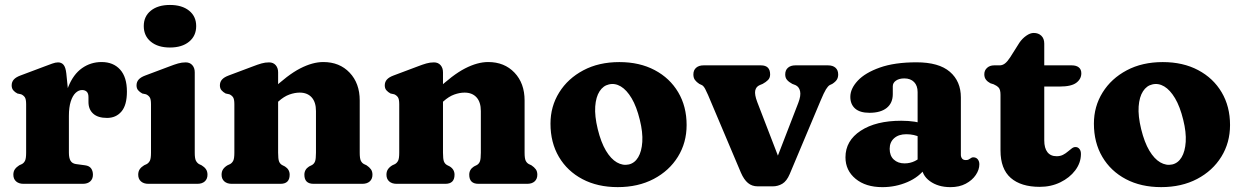

<svg xmlns="http://www.w3.org/2000/svg" viewBox="-20 -742 5016 775"><path d="M235.4 -264Q235.4 -341.1 255.7 -391.6Q276 -442.1 311 -466.8Q346.1 -491.6 390.1 -491.6Q437.3 -491.6 464.8 -461.2Q492.3 -430.8 492.3 -372.4Q492.3 -317.6 470.2 -291.8Q448.2 -266 412.1 -266Q375.1 -266 356.1 -283.3Q337.1 -300.5 337.1 -330.2V-350Q337.1 -365.1 330 -371.9Q323 -378.6 311.4 -378.6Q297.3 -378.6 285.1 -367Q272.9 -355.4 265.5 -332.2Q258.1 -308.9 258.1 -274.4ZM247.7 -445.4 258.1 -342.8V-125.8Q258.1 -104.5 264.6 -93.3Q271.2 -82.1 286.3 -79.8L323.3 -74.8Q340.3 -72.6 347.7 -62.3Q355.1 -52 355.1 -36.8Q355.1 -19.6 344.2 -9.8Q333.4 0 314.1 0H74.9Q56.1 0 45 -9.8Q33.9 -19.6 33.9 -36.8Q33.9 -50 40.1 -58.8Q46.3 -67.6 57.7 -74.8L68.5 -79.8Q76.8 -84.3 81.2 -93.6Q85.5 -102.9 85.5 -125.8V-321.4Q85.5 -341.8 80.1 -349.6Q74.6 -357.4 65.3 -361.4L50.3 -364.6Q40 -369.8 33.6 -377.5Q27.1 -385.2 27.1 -397.4Q27.1 -411.2 35.6 -420.8Q44 -430.4 62.3 -437.2L158.1 -473.2Q177.2 -480.5 190.7 -485.3Q204.2 -490.2 214.3 -490.2Q228.1 -490.2 236.5 -480.4Q244.9 -470.6 247.7 -445.4Z M766.1 -450.2V-125.8Q766.1 -102.9 770.6 -93.8Q775.2 -84.7 783.1 -79.8L793.7 -74.8Q805.1 -68 811.3 -59Q817.5 -50 817.5 -36.8Q817.5 -19.6 806.6 -9.8Q795.8 0 776.5 0H578.9Q560.1 0 549 -9.8Q537.9 -19.6 537.9 -36.8Q537.9 -50 544.1 -59Q550.3 -68 561.7 -74.8L572.5 -79.8Q580.8 -84.7 585.2 -93.8Q589.5 -102.9 589.5 -125.8V-321.4Q589.5 -341.8 584.1 -349.6Q578.6 -357.4 569.3 -361.4L554.3 -364.6Q544 -370.2 537.6 -377.7Q531.1 -385.2 531.1 -397.4Q531.1 -411.2 539.6 -420.8Q548 -430.4 566.3 -437.2L662.1 -473.2Q684 -481.7 698.9 -485.9Q713.8 -490.2 729.5 -490.2Q746.5 -490.2 756.3 -479Q766.1 -467.8 766.1 -450.2ZM665.9 -550.2Q617.5 -550.2 588.9 -573.7Q560.3 -597.1 560.3 -636.8Q560.3 -676 588.9 -699Q617.5 -722 665.9 -722Q714.6 -722 743.2 -699Q771.9 -676 771.9 -636.8Q771.9 -597.1 743.2 -573.7Q714.6 -550.2 665.9 -550.2Z M1102.6 -450.2V-125.8Q1102.6 -100.5 1106.3 -90.6Q1110.1 -80.7 1118.8 -75.8L1130.2 -70Q1149.2 -58 1149.2 -36.8Q1149.2 0 1112.2 0H915.4Q896.6 0 885.5 -9.8Q874.4 -19.6 874.4 -36.8Q874.4 -50 880.6 -59Q886.8 -68 898.2 -74.8L909 -79.8Q917.3 -84.7 921.7 -93.8Q926 -102.9 926 -125.8V-321.4Q926 -341.8 920.6 -349.6Q915.1 -357.4 905.8 -361.4L890.8 -364.6Q880.5 -370.2 874.1 -377.7Q867.6 -385.2 867.6 -397.4Q867.6 -411.2 876.1 -420.8Q884.5 -430.4 902.8 -437.2L998.6 -473.2Q1020.5 -481.7 1035.4 -485.9Q1050.3 -490.2 1066 -490.2Q1083 -490.2 1092.8 -479Q1102.6 -467.8 1102.6 -450.2ZM1085 -315.8 1051.2 -354.6 1075.6 -377.6Q1141.1 -439.8 1191.4 -465.7Q1241.8 -491.6 1284.9 -491.6Q1350.6 -491.6 1391.3 -448.7Q1432 -405.9 1432 -336.4V-125.8Q1432 -102.9 1436.3 -93.6Q1440.7 -84.3 1449 -79.8L1459.6 -74.8Q1471 -67.2 1477.2 -58.6Q1483.4 -50 1483.4 -36.8Q1483.4 -19.6 1472.5 -9.8Q1461.7 0 1442.4 0H1245.6Q1208.6 0 1208.6 -36.8Q1208.6 -58 1227.6 -70L1239.2 -75.8Q1247.9 -80.7 1251.7 -90.6Q1255.4 -100.5 1255.4 -125.8V-293.6Q1255.4 -329.8 1238 -349Q1220.6 -368.2 1189.7 -368.2Q1169.9 -368.2 1148 -360.4Q1126.2 -352.6 1104 -332.6Z M1768.1 -450.2V-125.8Q1768.1 -100.5 1771.8 -90.6Q1775.6 -80.7 1784.3 -75.8L1795.7 -70Q1814.7 -58 1814.7 -36.8Q1814.7 0 1777.7 0H1580.9Q1562.1 0 1551 -9.8Q1539.9 -19.6 1539.9 -36.8Q1539.9 -50 1546.1 -59Q1552.3 -68 1563.7 -74.8L1574.5 -79.8Q1582.8 -84.7 1587.2 -93.8Q1591.5 -102.9 1591.5 -125.8V-321.4Q1591.5 -341.8 1586.1 -349.6Q1580.6 -357.4 1571.3 -361.4L1556.3 -364.6Q1546 -370.2 1539.6 -377.7Q1533.1 -385.2 1533.1 -397.4Q1533.1 -411.2 1541.6 -420.8Q1550 -430.4 1568.3 -437.2L1664.1 -473.2Q1686 -481.7 1700.9 -485.9Q1715.8 -490.2 1731.5 -490.2Q1748.5 -490.2 1758.3 -479Q1768.1 -467.8 1768.1 -450.2ZM1750.5 -315.8 1716.7 -354.6 1741.1 -377.6Q1806.6 -439.8 1856.9 -465.7Q1907.3 -491.6 1950.4 -491.6Q2016.1 -491.6 2056.8 -448.7Q2097.5 -405.9 2097.5 -336.4V-125.8Q2097.5 -102.9 2101.8 -93.6Q2106.2 -84.3 2114.5 -79.8L2125.1 -74.8Q2136.5 -67.2 2142.7 -58.6Q2148.9 -50 2148.9 -36.8Q2148.9 -19.6 2138 -9.8Q2127.2 0 2107.9 0H1911.1Q1874.1 0 1874.1 -36.8Q1874.1 -58 1893.1 -70L1904.7 -75.8Q1913.4 -80.7 1917.2 -90.6Q1920.9 -100.5 1920.9 -125.8V-293.6Q1920.9 -329.8 1903.5 -349Q1886.1 -368.2 1855.2 -368.2Q1835.4 -368.2 1813.5 -360.4Q1791.7 -352.6 1769.5 -332.6Z M2480 -491.4Q2561.7 -491.4 2622.7 -459Q2683.8 -426.7 2717.6 -369.5Q2751.5 -312.4 2751.5 -237.3Q2751.5 -166.1 2716.4 -109.4Q2681.4 -52.7 2618.7 -19.7Q2556 13.3 2473.4 13.3Q2392.1 13.3 2331.1 -18.9Q2270 -51.1 2236 -108.8Q2202 -166.5 2202 -242.9Q2202 -312.4 2237.1 -368.7Q2272.1 -425.1 2334.6 -458.2Q2397.1 -491.4 2480 -491.4ZM2518.4 -78.2Q2541.9 -83.7 2556 -107.2Q2570.1 -130.7 2572.6 -169.3Q2575.1 -208 2562.6 -258.2Q2549.6 -311.6 2529.6 -345.3Q2509.6 -378.9 2485.9 -393.1Q2462.1 -407.2 2437.7 -401.2Q2414.8 -396.1 2400.1 -373.4Q2385.4 -350.7 2382.6 -312.3Q2379.9 -273.9 2392.7 -221Q2405.8 -167.4 2425.8 -133.9Q2445.8 -100.5 2469.9 -86.6Q2494.1 -72.7 2518.4 -78.2Z M3098.8 10.2H3038.8Q3015.3 10.2 2999.1 -3.4Q2982.8 -17 2970.8 -44.7L2838 -358.6Q2832.9 -370.6 2826.6 -382.7Q2820.2 -394.8 2813.4 -398.4L2802.6 -403.4Q2791.6 -410.6 2785.2 -419.2Q2778.8 -427.8 2778.8 -441.4Q2778.8 -459 2790 -468.6Q2801.1 -478.2 2819.8 -478.2H3051.6Q3088.6 -478.2 3088.6 -441.4Q3088.6 -427.8 3080.2 -419.2Q3071.8 -410.6 3058.4 -403.4L3046.4 -398.4Q3031.5 -392 3028.4 -376.1Q3025.3 -360.2 3036.5 -330.4L3140.8 -59.8L3099 -59.7L3202.3 -326.8Q3213.6 -356.1 3209.5 -374Q3205.5 -391.8 3191 -398.4L3178.1 -403.4Q3164.7 -410.5 3157.1 -419.2Q3149.5 -427.8 3149.5 -441.4Q3149.5 -459 3160.6 -468.6Q3171.7 -478.2 3190.5 -478.2H3322.3Q3341.6 -478.2 3352.4 -468.6Q3363.3 -459 3363.3 -441.4Q3363.3 -429.4 3358.1 -420.8Q3352.9 -412.2 3339.5 -403.4L3328.9 -398.4Q3322.1 -394.4 3313.9 -381.3Q3305.8 -368.2 3292.3 -335.8L3167.7 -39.5Q3155.6 -10.9 3137.8 -0.3Q3120 10.2 3098.8 10.2Z M3699.9 -74.6V-89.4L3683.9 -95.6V-370.5Q3683.9 -396.2 3669.6 -410.9Q3655.2 -425.5 3630.2 -425.5Q3609.5 -425.5 3596.6 -416.6Q3583.7 -407.7 3583.7 -393.9V-362.1Q3583.7 -326.1 3559.2 -306.4Q3534.7 -286.7 3489.5 -286.7Q3450.9 -286.7 3431.6 -303.9Q3412.3 -321 3412.3 -351.1Q3412.3 -384 3442.1 -416.1Q3471.9 -448.2 3531.4 -469.3Q3590.9 -490.5 3679.2 -490.5Q3769.7 -490.5 3814.1 -452.2Q3858.5 -414 3858.5 -348.7V-117.2Q3858.5 -108.6 3863.2 -102.2Q3868 -95.9 3878.4 -95.9Q3884.9 -95.9 3888.7 -97.6Q3892.6 -99.4 3895.7 -101.7Q3898.5 -103.7 3901.4 -105.3Q3904.3 -107 3908.4 -107Q3920.1 -107 3926.6 -99Q3933.1 -91 3933.1 -78.8Q3933.1 -57 3918.7 -35.7Q3904.4 -14.4 3878.3 -0.5Q3852.2 13.4 3816.5 13.4Q3766.7 13.4 3733.3 -10.9Q3699.9 -35.3 3699.9 -74.6ZM3392.7 -107.1Q3392.7 -174 3454.2 -214.3Q3515.6 -254.6 3617.6 -254.6Q3647.2 -254.6 3672 -250.8Q3696.9 -247 3713.3 -240L3696.1 -187.6Q3682.7 -193.7 3668.6 -197Q3654.5 -200.2 3638 -200.2Q3607.5 -200.2 3589.3 -184.2Q3571.1 -168.2 3571.1 -141.3Q3571.1 -113.3 3587.8 -97.9Q3604.5 -82.5 3631.1 -82.5Q3653.8 -82.5 3673 -92Q3692.2 -101.6 3704.1 -116.3L3716.9 -64.9Q3690.2 -27.4 3642.6 -7Q3595 13.4 3541.7 13.4Q3474.3 13.4 3433.5 -20.3Q3392.7 -54 3392.7 -107.1Z M3990.5 -401.9 3977.9 -405.8Q3966.6 -411.6 3959.9 -420.3Q3953.1 -428.9 3953.1 -442.3Q3953.1 -458 3964.3 -468.1Q3975.4 -478.2 3992.8 -478.2H4015.1Q4026.3 -478.2 4036.2 -485.6Q4046.1 -493.1 4057.4 -510.4L4094.9 -569.8Q4106.4 -586.5 4122.3 -597.7Q4138.3 -609 4152.5 -609Q4171.6 -609 4183.3 -597.7Q4195.1 -586.5 4195.1 -565.8V-175.4Q4195.1 -144.2 4207.9 -127.8Q4220.7 -111.4 4245.1 -111.4Q4259.7 -111.4 4270.8 -117.1Q4281.9 -122.8 4290.6 -130.5Q4299.4 -138.2 4307.2 -143.7Q4315 -149.2 4322.9 -148.4Q4331.7 -148 4337.7 -140Q4343.7 -132.1 4343.1 -118.4Q4342.6 -84.3 4320.1 -54.3Q4297.6 -24.4 4260 -6.1Q4222.4 12.2 4177.1 12.2Q4101.1 12.2 4059.8 -23.9Q4018.5 -60.1 4018.5 -134.6V-359.3Q4018.5 -380.3 4011 -388.4Q4003.4 -396.4 3990.5 -401.9ZM4129.9 -392.7V-478.2H4306.1Q4324.3 -478.2 4334.5 -470Q4344.7 -461.9 4344.7 -446.1Q4344.7 -423.2 4324.6 -408Q4304.5 -392.7 4257.9 -392.7Z M4673.5 -491.4Q4755.2 -491.4 4816.2 -459Q4877.3 -426.7 4911.1 -369.5Q4945 -312.4 4945 -237.3Q4945 -166.1 4909.9 -109.4Q4874.9 -52.7 4812.2 -19.7Q4749.5 13.3 4666.9 13.3Q4585.6 13.3 4524.6 -18.9Q4463.5 -51.1 4429.5 -108.8Q4395.5 -166.5 4395.5 -242.9Q4395.5 -312.4 4430.6 -368.7Q4465.6 -425.1 4528.1 -458.2Q4590.6 -491.4 4673.5 -491.4ZM4711.9 -78.2Q4735.4 -83.7 4749.5 -107.2Q4763.6 -130.7 4766.1 -169.3Q4768.6 -208 4756.1 -258.2Q4743.1 -311.6 4723.1 -345.3Q4703.1 -378.9 4679.4 -393.1Q4655.6 -407.2 4631.2 -401.2Q4608.3 -396.1 4593.6 -373.4Q4578.9 -350.7 4576.1 -312.3Q4573.4 -273.9 4586.2 -221Q4599.3 -167.4 4619.3 -133.9Q4639.3 -100.5 4663.4 -86.6Q4687.6 -72.7 4711.9 -78.2Z"/></svg>

Font: Fraunces SuperSoft 9pt
Style: Regular
Weight: 900
Version: Version 1.000;[b76b70a41]